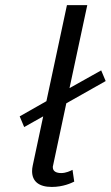

<svg xmlns="http://www.w3.org/2000/svg" viewBox="-20 -720 432 748"><path d="M269.2 -12.5 262.5 -58.3C254.2 -54.2 237.5 -45.8 218.3 -45.8C200.8 -45.8 185.8 -51.7 185.8 -68.3C185.8 -70.8 185.8 -72.5 186.7 -75L238.3 -317.5L391.7 -404.2L374.2 -445.8L250.8 -376.7L320 -700H240.8L160.8 -325.8L56.7 -266.7L74.2 -225L148.3 -266.7L107.5 -75C105.8 -67.5 105 -60 105 -53.3C105 -13.3 131.7 8.3 181.7 8.3C225.8 8.3 257.5 -6.7 269.2 -12.5Z"/></svg>

Font: BoonHome
Style: Book Oblique
Weight: 400
Italic angle: -12°
Designer: Sungsit Sawaiwan
Foundry: Sungsit Sawaiwan
Version: Version 0.2